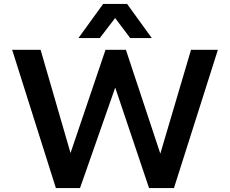

<svg xmlns="http://www.w3.org/2000/svg" viewBox="-20 -959 1173 979"><path d="M265 0 42 -705H187L341 -174H338L518 -705H622L798 -174H797L954 -705H1091L867 0H740L568 -511H567L388 0ZM380 -765 506 -939H628L754 -765H644L567 -867L489 -765Z"/></svg>

Font: Nunito Sans 7pt
Style: Bold
Weight: 700
Designer: Vernon Adams
Foundry: Vernon Adams
Version: Version 3.101;gftools[0.9.27]